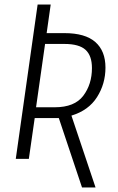

<svg xmlns="http://www.w3.org/2000/svg" viewBox="-20 -705 524 852"><path d="M297 -192 404 127H344L241 -181H134L108 0H50L147 -685H205L187 -558H266Q358 -558 403 -518.5Q448 -479 448 -405Q448 -333 410.5 -274Q373 -215 297 -192ZM223 -229Q311 -229 349.5 -280Q388 -331 388 -403Q388 -458 359.5 -484Q331 -510 266 -510H180L140 -229Z"/></svg>

Font: Fira Sans Extra Condensed Light
Style: Italic
Weight: 300
Width: 3
Italic angle: -8°
Designer: Carrois Corporate & Edenspiekermann AG
Foundry: Carrois Corporate GbR & Edenspiekermann AG
Version: Version 4.203